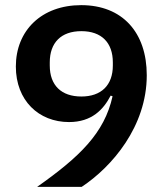

<svg xmlns="http://www.w3.org/2000/svg" viewBox="-20 -730 640 750"><path d="M553.3 -436.1C553.3 -603.3 458.1 -709.9 297.2 -709.9C142.4 -709.9 41.9 -610.8 41.9 -470.2C41.9 -337.7 131 -253.2 249.6 -253.2C339.1 -253.2 384.2 -302.6 412.3 -356.5L419.7 -354C387.8 -209.9 291.2 -117.2 125 0H299C417.6 -78.5 553.3 -236.2 553.3 -436.1ZM174.4 -474.1V-486.2C174.4 -563.2 218.4 -608.3 297.9 -608.3C376.8 -608.3 420.8 -563.2 420.8 -486.2V-474.1C420.8 -396.7 375 -353 297.9 -353C219.5 -353 174.4 -396.7 174.4 -474.1Z"/></svg>

Font: Margiela Mono SemiBold
Style: Regular
Weight: 600
Designer: Mike Abbink, Paul van der Laan, Pieter van Rosmalen
Foundry: Bold Monday
Version: Version 2.003 2021